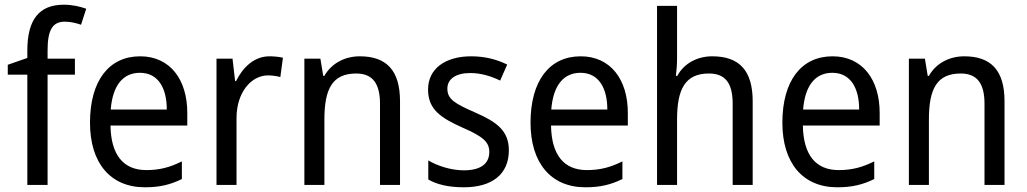

<svg xmlns="http://www.w3.org/2000/svg" viewBox="-20 -785 4359 815"><path d="M298 -468V-536H182V-572C182 -659 204 -693 255 -693C279 -693 304 -687 324 -680L346 -748C320 -757 288 -765 251 -765C147 -765 96 -703 96 -570V-539L13 -510V-468H96V0H182V-468Z M575 -546C443 -546 362 -443 362 -264C362 -94 448 10 595 10C658 10 703 -1 752 -25V-100C702 -75 658 -63 601 -63C504 -63 451 -127 449 -252H775V-306C775 -447 702 -546 575 -546ZM574 -476C653 -476 688 -409 688 -320H450C458 -421 501 -476 574 -476Z M1124 -546C1060 -546 1012 -501 982 -441H978L967 -536H899V0H984V-284C984 -391 1045 -465 1118 -465C1135 -465 1155 -462 1170 -458L1181 -540C1164 -544 1143 -546 1124 -546Z M1507 -546C1446 -546 1388 -518 1357 -463H1352L1340 -536H1272V0H1357V-278C1357 -408 1391 -473 1492 -473C1562 -473 1593 -430 1593 -345V0H1678V-355C1678 -487 1620 -546 1507 -546Z M2140 -147C2140 -231 2087 -268 1998 -307C1909 -346 1879 -364 1879 -409C1879 -449 1914 -475 1976 -475C2021 -475 2064 -462 2103 -443L2133 -511C2088 -533 2038 -546 1980 -546C1871 -546 1797 -494 1797 -405C1797 -319 1853 -284 1944 -243C2032 -205 2057 -181 2057 -140C2057 -92 2023 -62 1949 -62C1893 -62 1835 -82 1798 -104V-23C1835 -2 1883 10 1949 10C2067 10 2140 -44 2140 -147Z M2445 -546C2313 -546 2232 -443 2232 -264C2232 -94 2318 10 2465 10C2528 10 2573 -1 2622 -25V-100C2572 -75 2528 -63 2471 -63C2374 -63 2321 -127 2319 -252H2645V-306C2645 -447 2572 -546 2445 -546ZM2444 -476C2523 -476 2558 -409 2558 -320H2320C2328 -421 2371 -476 2444 -476Z M2854 -540V-760H2769V0H2854V-278C2854 -406 2888 -473 2989 -473C3059 -473 3090 -432 3090 -345V0H3175V-355C3175 -485 3119 -546 3003 -546C2941 -546 2884 -517 2855 -463H2849C2852 -485 2854 -513 2854 -540Z M3514 -546C3382 -546 3301 -443 3301 -264C3301 -94 3387 10 3534 10C3597 10 3642 -1 3691 -25V-100C3641 -75 3597 -63 3540 -63C3443 -63 3390 -127 3388 -252H3714V-306C3714 -447 3641 -546 3514 -546ZM3513 -476C3592 -476 3627 -409 3627 -320H3389C3397 -421 3440 -476 3513 -476Z M4073 -546C4012 -546 3954 -518 3923 -463H3918L3906 -536H3838V0H3923V-278C3923 -408 3957 -473 4058 -473C4128 -473 4159 -430 4159 -345V0H4244V-355C4244 -487 4186 -546 4073 -546Z"/></svg>

Font: Noto Sans Lao Looped SemiCondensed
Style: Regular
Weight: 400
Width: 4
Designer: Mark Frömberg, Ben Mitchell
Foundry: The Fontpad Ltd
Version: Version 1.003